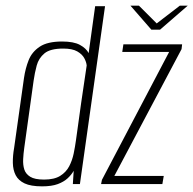

<svg xmlns="http://www.w3.org/2000/svg" viewBox="-20 -652 685 680"><path d="M129 8Q89 8 67 -2.5Q45 -13 35.5 -31.5Q26 -50 25.5 -75Q25 -100 30 -128L65 -376Q70 -410 81.5 -439Q93 -468 120.5 -486.5Q148 -505 200 -505Q241 -505 263 -493Q285 -481 294 -464L317 -630H352L263 0H238L241 -47Q233 -33 219.5 -20.5Q206 -8 184.5 0Q163 8 129 8ZM136 -16Q172 -16 193 -29Q214 -42 225 -63Q236 -84 241 -108.5Q246 -133 249 -155Q258 -222 267.5 -288Q277 -354 287 -420Q286 -432 278.5 -446Q271 -460 253.5 -470Q236 -480 204 -480Q158 -480 137.5 -463Q117 -446 110 -420Q103 -394 99 -366L66 -129Q63 -108 62 -88Q61 -68 66 -52Q71 -36 87 -26Q103 -16 136 -16ZM338 0 341 -15 579 -468H413L417 -495H625L623 -478L385 -29H560L555 0ZM516 -547 442 -632H472L535 -569L617 -632H645L547 -547Z"/></svg>

Font: Alumni Sans ExtraLight
Style: Italic
Weight: 250
Italic angle: -8°
Version: Version 1.016